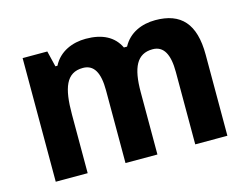

<svg xmlns="http://www.w3.org/2000/svg" viewBox="-81 -687 1061 819"><g transform="rotate(-15 449.5 -278.0)"><path d="M660 -556C601 -556 544 -533 515 -478H501C476 -530 426 -556 353 -556C295 -556 236 -533 207 -476H198L181 -546H72V0H213V-259C213 -376 235 -439 309 -439C358 -439 380 -399 380 -321V0H521V-275C521 -383 547 -439 617 -439C666 -439 688 -397 688 -320V0H830V-358C830 -495 773 -556 660 -556Z"/></g></svg>

Font: Noto Sans Telugu SemiCondensed
Style: Bold
Weight: 700
Width: 4
Designer: Jelle Bosma - Monotype Design Team
Foundry: Monotype Imaging Inc.
Version: Version 2.005